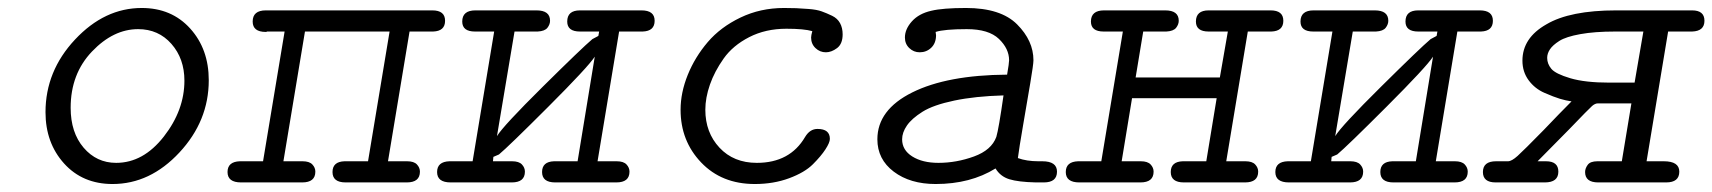

<svg xmlns="http://www.w3.org/2000/svg" viewBox="-20 -457 4290 481"><path d="M94 -176Q94 -279 168 -358Q242 -437 335 -437Q410 -437 456.5 -385.5Q503 -334 503 -256Q503 -154 429.5 -75Q356 4 262 4Q187 4 140.5 -47.5Q94 -99 94 -176ZM157 -187Q157 -125 189.5 -87Q222 -49 271 -49Q339 -49 390.5 -115Q442 -181 442 -255Q442 -310 409.5 -347Q377 -384 326 -384Q264 -384 210.5 -328Q157 -272 157 -187Z M581 -53H639L693 -378H651Q651 -378 649 -378Q648 -377 646 -377Q613 -377 613 -403Q613 -431 646 -431H1063Q1095 -431 1095 -405Q1095 -379 1065 -378H1006L952 -53H1000Q1017 -53 1024.5 -45Q1032 -37 1032 -27Q1032 0 999 0H846Q813 0 813 -26Q813 -52 843 -53H902L956 -378H744L690 -53Q690 -53 738 -53Q755 -53 762.5 -45Q770 -37 770 -27Q770 0 737 0H584Q550 0 550 -26Q550 -52 581 -53Z M1106 -53H1164L1218 -378Q1218 -378 1170 -378Q1138 -378 1138 -403Q1138 -431 1171 -431H1324Q1358 -431 1358 -405Q1358 -396 1351.5 -387.5Q1345 -379 1327 -378H1269L1225 -116Q1241 -142 1339.5 -239.5Q1438 -337 1464 -359L1479 -367L1481 -378H1433Q1401 -378 1401 -403Q1401 -431 1433 -431H1587Q1620 -431 1620 -405Q1620 -379 1590 -378H1531L1477 -53H1525Q1542 -53 1549.5 -45Q1557 -37 1557 -27Q1557 0 1524 0H1371Q1338 0 1338 -26Q1338 -52 1368 -53H1427L1470 -315Q1453 -289 1353.5 -189.5Q1254 -90 1230 -70L1216 -64L1215 -53H1263Q1280 -53 1287.5 -45Q1295 -37 1295 -27Q1295 0 1262 0H1109Q1075 0 1075 -26Q1075 -52 1106 -53Z M1685 -182Q1685 -225 1703 -269.5Q1721 -314 1753 -351.5Q1785 -389 1835 -413Q1885 -437 1944 -437Q1963 -437 1974.5 -436.5Q1986 -436 2006 -434.5Q2026 -433 2038.5 -428.5Q2051 -424 2064.5 -417.5Q2078 -411 2084.5 -399Q2091 -387 2091 -371Q2091 -347 2077 -336.5Q2063 -326 2049 -326Q2034 -326 2023 -336.5Q2012 -347 2012 -363Q2012 -368 2015 -379Q1994 -385 1950 -385Q1898 -385 1857 -364Q1816 -343 1793 -310.5Q1770 -278 1758.5 -245Q1747 -212 1747 -182Q1747 -125 1782.5 -87Q1818 -49 1876 -49Q1959 -49 1997 -114Q2009 -134 2028 -134Q2059 -134 2059 -109Q2059 -100 2048 -83Q2037 -66 2016.5 -45.5Q1996 -25 1957 -10.5Q1918 4 1871 4Q1788 4 1736.5 -50Q1685 -104 1685 -182Z M2178 -108Q2178 -182 2265.5 -225.5Q2353 -269 2503 -270Q2508 -299 2508 -306Q2508 -335 2482.5 -359.5Q2457 -384 2402 -384Q2346 -384 2324 -377Q2324 -375 2324.5 -372.5Q2325 -370 2325 -369Q2325 -349 2313 -337.5Q2301 -326 2284 -326Q2269 -326 2258 -336.5Q2247 -347 2247 -363Q2247 -384 2264.5 -403.5Q2282 -423 2313 -430Q2342 -437 2400 -437Q2487 -437 2528 -396Q2569 -355 2569 -306Q2569 -296 2561 -248.5Q2553 -201 2543 -143Q2533 -85 2530 -61Q2552 -53 2581 -53H2591Q2628 -53 2628 -27Q2628 0 2595 0H2575Q2531 -1 2508.5 -8Q2486 -15 2474 -35Q2411 4 2324 4Q2260 4 2219 -27Q2178 -58 2178 -108ZM2240 -108Q2240 -81 2265.5 -65Q2291 -49 2331 -49Q2376 -49 2420 -65Q2464 -81 2476 -114Q2482 -134 2494 -218Q2423 -216 2370.5 -205Q2318 -194 2291 -177Q2264 -160 2252 -142.5Q2240 -125 2240 -108Z M2681 -53H2739L2793 -378Q2793 -378 2745 -378Q2713 -378 2713 -403Q2713 -431 2746 -431H2899Q2933 -431 2933 -405Q2933 -396 2926.5 -387.5Q2920 -379 2902 -378H2844L2825 -263H3036L3056 -378H3008Q2976 -378 2976 -403Q2976 -431 3008 -431H3163Q3195 -431 3195 -405Q3195 -379 3165 -378H3106L3052 -53Q3052 -53 3100 -53Q3117 -53 3124.5 -45Q3132 -37 3132 -27Q3132 0 3099 0H2946Q2913 0 2913 -26Q2913 -52 2943 -53H3002L3028 -211H2816L2790 -53Q2790 -53 2838 -53Q2855 -53 2862.5 -45Q2870 -37 2870 -27Q2870 0 2837 0H2684Q2650 0 2650 -26Q2650 -52 2681 -53Z M3206 -53H3264L3318 -378Q3318 -378 3270 -378Q3238 -378 3238 -403Q3238 -431 3271 -431H3424Q3458 -431 3458 -405Q3458 -396 3451.5 -387.5Q3445 -379 3427 -378H3369L3325 -116Q3341 -142 3439.5 -239.5Q3538 -337 3564 -359L3579 -367L3581 -378H3533Q3501 -378 3501 -403Q3501 -431 3533 -431H3687Q3720 -431 3720 -405Q3720 -379 3690 -378H3631L3577 -53H3625Q3642 -53 3649.5 -45Q3657 -37 3657 -27Q3657 0 3624 0H3471Q3438 0 3438 -26Q3438 -52 3468 -53H3527L3570 -315Q3553 -289 3453.5 -189.5Q3354 -90 3330 -70L3316 -64L3315 -53H3363Q3380 -53 3387.5 -45Q3395 -37 3395 -27Q3395 0 3362 0H3209Q3175 0 3175 -26Q3175 -52 3206 -53Z M3695 -26Q3695 -53 3728 -53Q3728 -53 3758 -53Q3767 -53 3782 -66.5Q3797 -80 3847 -131Q3888 -174 3917 -203Q3903 -205 3888 -209.5Q3873 -214 3849 -224.5Q3825 -235 3809.5 -256Q3794 -277 3794 -305Q3794 -362 3854 -396Q3913 -431 4029 -431H4219Q4250 -431 4250 -405Q4250 -379 4219 -378H4159L4105 -53H4148Q4187 -53 4187 -27Q4187 0 4154 0H3984Q3951 0 3951 -26Q3951 -35 3957.5 -44Q3964 -53 3982 -53H4043L4067 -198H3983Q3976 -198 3968.5 -191.5Q3961 -185 3911 -133Q3866 -87 3832 -53H3853Q3884 -53 3884 -27Q3884 0 3850 0H3727Q3695 0 3695 -26ZM3856 -312Q3856 -297 3866.5 -284.5Q3877 -272 3914 -261Q3951 -250 4012 -250H4075L4097 -378H4026Q3975 -378 3939 -371.5Q3903 -365 3886.5 -354.5Q3870 -344 3863 -333.5Q3856 -323 3856 -312Z"/></svg>

Font: CMU Typewriter Text
Style: LightOblique
Weight: 200
Italic angle: -9.46001°
Version: Version 0.7.0